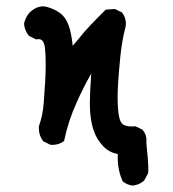

<svg xmlns="http://www.w3.org/2000/svg" viewBox="-20 -474 540 601"><path d="M348.6 20Q348.6 14.2 348.6 7.8Q322.8 3.9 303.7 -15.6Q283.2 -37.1 274.4 -62.5Q261.2 -98.1 261.2 -148.9Q261.2 -182.6 265.6 -243.7Q240.2 -199.2 219.7 -152.8Q194.3 -97.2 180.7 -33.2L179.2 -31.7Q164.1 -20.5 144.5 -20.5Q141.6 -20.5 137.2 -21L115.7 -31.7L114.7 -32.7Q101.6 -49.8 101.6 -72.8Q101.6 -79.1 102.5 -81.1Q113.8 -113.3 116.7 -149.4Q123 -228.5 123 -268.6Q123 -292.5 122.1 -307.1Q121.1 -321.8 120.6 -325.7Q120.1 -329.6 119.1 -333Q118.2 -336.4 117.2 -338.9Q115.2 -344.2 112.3 -347.2Q107.4 -351.6 100.1 -351.6Q97.7 -351.6 92.8 -350.6L70.8 -361.8Q57.1 -377.4 55.2 -399.9Q59.6 -419.4 72.3 -434.6Q93.3 -454.1 114.7 -454.1Q121.6 -454.1 127.7 -452.1Q133.8 -450.2 138.7 -448.5Q143.6 -446.8 148.2 -444.6Q152.8 -442.4 156.7 -440.4Q168.5 -433.6 175.8 -426.3Q190.9 -411.1 198.7 -382.3Q205.1 -357.4 207.5 -330.6Q222.2 -347.2 235.8 -364.3Q252 -385.3 311 -443.8L339.8 -445.8L361.8 -435.1Q369.1 -425.3 371.6 -416.5Q374 -407.7 374 -401.9Q374 -394 373.5 -392.1Q361.8 -347.7 356.9 -299.1Q352.1 -250.5 350.1 -220Q348.1 -189.5 348.1 -169.9Q348.1 -150.4 349.6 -132.3Q352.1 -97.2 362.3 -86.9Q370.6 -78.1 394.5 -78.1Q398.4 -78.1 404.3 -78.6L426.3 -67.9L426.8 -66.9Q438.5 -53.7 438.5 -34.2Q438.5 -31.2 438 -28.3Q444.3 31.7 444.3 56.6Q444.3 63 443.8 67.9L431.2 91.3Q415.5 105 395.5 106.9Q377.4 105 363.8 93.3Q348.6 59.1 348.6 20Z"/></svg>

Font: Bakudai
Style: Medium
Weight: 500
Version: Version 1.48